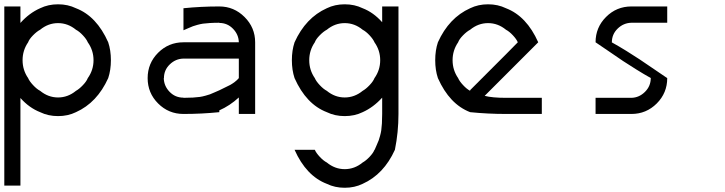

<svg xmlns="http://www.w3.org/2000/svg" viewBox="-20 -530 3373 893"><path d="M0 333.3V-500H75V-423.3Q115.8 -469.2 166.7 -491.7Q204.2 -510 250 -510Q295.8 -510 333.3 -491.7Q429.2 -455 483.3 -333.3Q495.8 -295.8 495.8 -250Q495.8 -204.2 483.3 -166.7Q431.7 -52.5 333.3 -8.3Q295.8 10 250 10Q204.2 10 166.7 -8.3Q115.8 -28.3 75 -74.2V333.3ZM333.3 -107.5Q348.3 -115.8 365.4 -133.8Q382.5 -151.7 388.3 -166.7Q415 -204.2 415 -250Q415 -295.8 388.3 -333.3Q382.5 -347.5 365.8 -365.4Q349.2 -383.3 333.3 -391.7Q295.8 -422.5 250 -422.5Q204.2 -422.5 166.7 -391.7Q150.8 -383.3 133.3 -365.4Q115.8 -347.5 110.8 -333.3Q85 -295.8 85 -250Q85 -204.2 110.8 -166.7Q116.7 -152.5 133.8 -134.2Q150.8 -115.8 166.7 -107.5Q204.2 -76.7 250 -76.7Q295.8 -76.7 333.3 -107.5Z M1090.8 -76.7Q1049.2 -38.3 1000 -16.7V-8.3Q918.3 0 833.3 0Q764.2 0 715.4 -48.8Q666.7 -97.5 666.7 -166.7Q666.7 -235.8 715.4 -284.6Q764.2 -333.3 833.3 -333.3H1090.8Q1090 -369.2 1063.8 -396.2Q1037.5 -423.3 1000 -423.3V-424.2Q975.8 -424.2 955.8 -422.9Q935.8 -421.7 924.2 -420Q912.5 -418.3 897.5 -414.2Q882.5 -410 877.1 -407.9Q871.7 -405.8 855.4 -398.8Q839.2 -391.7 833.3 -389.2V-491.7Q915 -500 1000 -500Q1068.3 -500 1117.5 -450.8Q1166.7 -401.7 1166.7 -333.3V0H1090.8ZM1000 -110Q1007.5 -114.2 1024.6 -122.1Q1041.7 -130 1050.8 -135Q1060 -140 1071.7 -148.8Q1083.3 -157.5 1090.8 -166.7V-257.5H833.3Q796.7 -256.7 769.6 -230.4Q742.5 -204.2 742.5 -166.7H741.7Q742.5 -130 768.8 -102.9Q795 -75.8 833.3 -75.8V-75Q857.5 -75 877.5 -76.2Q897.5 -77.5 909.2 -79.2Q920.8 -80.8 935.8 -85Q950.8 -89.2 956.3 -91.2Q961.7 -93.3 977.9 -100.4Q994.2 -107.5 1000 -110Z M1666.7 -8.3Q1629.2 10 1583.3 10Q1537.5 10 1500 -8.3Q1404.2 -45 1350 -166.7Q1337.5 -204.2 1337.5 -250Q1337.5 -295.8 1350 -333.3Q1401.7 -447.5 1500 -491.7Q1537.5 -510 1583.3 -510Q1629.2 -510 1666.7 -491.7Q1716.7 -472.5 1757.5 -426.7V-500H1833.3V0Q1833.3 85 1816.7 166.7Q1765 280.8 1666.7 325Q1629.2 343.3 1583.3 343.3Q1537.5 343.3 1500 325Q1404.2 288.3 1350 166.7H1444.2Q1450 180.8 1467.1 199.2Q1484.2 217.5 1500 225.8Q1537.5 256.7 1583.3 256.7Q1629.2 256.7 1666.7 225.8Q1681.7 217.5 1698.8 199.6Q1715.8 181.7 1721.7 166.7H1722.5Q1725 160.8 1732.1 144.6Q1739.2 128.3 1741.3 122.9Q1743.3 117.5 1747.5 102.5Q1751.7 87.5 1753.3 75.8Q1755 64.2 1756.3 44.2Q1757.5 24.2 1757.5 0V-75.8Q1716.7 -30.8 1666.7 -8.3ZM1666.7 -107.5Q1681.7 -115.8 1698.8 -133.8Q1715.8 -151.7 1721.7 -166.7Q1748.3 -204.2 1748.3 -250Q1748.3 -295.8 1721.7 -333.3Q1715.8 -347.5 1699.2 -365.4Q1682.5 -383.3 1666.7 -391.7Q1629.2 -422.5 1583.3 -422.5Q1537.5 -422.5 1500 -391.7Q1484.2 -383.3 1466.7 -365.4Q1449.2 -347.5 1444.2 -333.3Q1418.3 -295.8 1418.3 -250Q1418.3 -204.2 1444.2 -166.7Q1450 -152.5 1467.1 -134.2Q1484.2 -115.8 1500 -107.5Q1537.5 -76.7 1583.3 -76.7Q1629.2 -76.7 1666.7 -107.5Z M2333.3 0Q2248.3 0 2166.7 -8.3Q2070.8 -45 2016.7 -166.7Q2004.2 -204.2 2004.2 -250Q2004.2 -295.8 2016.7 -333.3Q2068.3 -447.5 2166.7 -491.7Q2204.2 -510 2250 -510Q2295.8 -510 2333.3 -491.7Q2429.2 -455 2483.3 -333.3L2234.2 -84.2Q2269.2 -75 2333.3 -75H2500V0ZM2166.7 -107.5V-110.8Q2196.7 -140.8 2333.3 -277.5L2388.3 -333.3Q2382.5 -347.5 2365.8 -365.4Q2349.2 -383.3 2333.3 -391.7Q2295.8 -422.5 2250 -422.5Q2204.2 -422.5 2166.7 -391.7Q2150.8 -383.3 2133.3 -365.4Q2115.8 -347.5 2110.8 -333.3Q2085 -295.8 2085 -250Q2085 -204.2 2110.8 -166.7Q2116.7 -152.5 2133.8 -134.2Q2150.8 -115.8 2166.7 -107.5Z M2916.7 -75Q2952.5 -75.8 2979.6 -102.5Q3006.7 -129.2 3006.7 -166.7H3007.5Q2975.8 -184.2 2939.2 -207.1Q2902.5 -230 2877.9 -246.2Q2853.3 -262.5 2811.2 -291.7Q2769.2 -320.8 2750 -333.3Q2750 -402.5 2798.8 -451.2Q2847.5 -500 2916.7 -500H3083.3V-424.2H2916.7Q2880 -423.3 2852.9 -397.1Q2825.8 -370.8 2825.8 -333.3H2825Q2856.7 -315.8 2893.8 -292.9Q2930.8 -270 2955 -253.8Q2979.2 -237.5 3022.1 -208.3Q3065 -179.2 3083.3 -166.7Q3083.3 -97.5 3034.6 -48.8Q2985.8 0 2916.7 0H2750V-75Z"/></svg>

Font: 0xA000-Mono
Style: Mono
Weight: 400
Version: Version 0.1